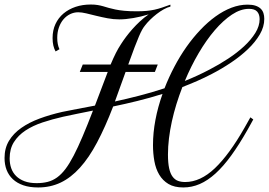

<svg xmlns="http://www.w3.org/2000/svg" viewBox="-20 -806 1183 845"><path d="M344.2 -522H466.8Q479 -550.8 489.5 -571.8Q500 -592.8 513.2 -612.8Q522.5 -627.4 534.9 -644Q547.4 -660.6 562.7 -678Q578.1 -695.3 595.9 -711.9Q613.8 -728.5 634.3 -742.7Q601.1 -732.4 566.9 -726.6Q532.7 -720.7 504.9 -720.7Q479 -720.7 453.4 -725.6Q427.7 -730.5 404.1 -736.3Q380.4 -742.2 359.9 -747.1Q339.4 -752 324.2 -752Q305.7 -752 288.8 -743.9Q272 -735.8 259.3 -720.9Q246.6 -706.1 239.3 -685.3Q231.9 -664.6 231.9 -639.2Q231.9 -609.9 241.7 -589.4L224.6 -579.6Q218.3 -590.8 214.8 -605.5Q211.4 -620.1 211.4 -638.7Q211.4 -672.9 224.1 -700.2Q236.8 -727.5 259.5 -746.6Q282.2 -765.6 312.7 -775.9Q343.3 -786.1 379.4 -786.1Q397 -786.1 409.9 -783.9Q422.9 -781.7 434.6 -778.3Q446.3 -774.9 458.7 -771.2Q471.2 -767.6 487.8 -764.2Q504.4 -760.7 526.9 -758.5Q549.3 -756.3 581.5 -756.3Q606.4 -756.3 625 -758.1Q643.6 -759.8 660.2 -763.4Q676.8 -767.1 693.4 -772.7Q710 -778.3 730 -785.6V-776.9Q716.8 -773.9 700.9 -765.1Q685.1 -756.3 669.7 -744.4Q654.3 -732.4 640.6 -719Q627 -705.6 618.2 -693.8Q611.3 -685.5 605.5 -675Q599.6 -664.6 591.6 -646Q583.5 -627.4 572.3 -597.9Q561 -568.4 544.4 -522H674.3L661.6 -489.3H532.7Q522.9 -461.9 511.2 -429.9Q499.5 -397.9 485.8 -359.4Q537.6 -370.6 592.5 -384.8Q647.5 -398.9 704.1 -417.5Q723.1 -466.3 747.6 -512.7Q772 -559.1 800.8 -599.9Q829.6 -640.6 862.1 -674.8Q894.5 -709 928.7 -733.6Q962.9 -758.3 998.5 -772Q1034.2 -785.6 1069.8 -785.6Q1090.3 -785.6 1104.2 -781Q1118.2 -776.4 1127 -768.1Q1135.7 -759.8 1139.4 -748.3Q1143.1 -736.8 1143.1 -722.7Q1143.1 -688 1123.3 -654.3Q1103.5 -620.6 1071 -589.6Q1038.6 -558.6 997.1 -530.8Q955.6 -502.9 912.1 -480.5Q880.4 -463.9 847.9 -449.7Q815.4 -435.5 782.7 -422.9Q768.1 -385.3 756.3 -347.2Q744.6 -309.1 736.3 -271.2Q728 -233.4 723.6 -196.8Q719.2 -160.2 719.2 -126Q719.2 -88.9 724.4 -65.4Q729.5 -42 739.5 -28.6Q749.5 -15.1 763.4 -10Q777.3 -4.9 794.9 -4.9Q861.8 -4.9 925.5 -65.4Q989.3 -126 1056.6 -244.6L1082 -289.6L1094.7 -280.3L1069.8 -235.4Q1032.7 -169.9 997.8 -121.8Q962.9 -73.7 928.5 -42.5Q894 -11.2 859.1 3.9Q824.2 19 786.6 19Q747.1 19 721.4 3.7Q695.8 -11.7 680.7 -37.4Q665.5 -63 659.4 -96.9Q653.3 -130.9 653.3 -167.5Q653.3 -221.7 664.1 -278.6Q674.8 -335.4 695.3 -392.6Q639.2 -375 584.5 -361.6Q529.8 -348.1 478 -337.4Q442.9 -246.1 407.2 -179Q371.6 -111.8 331.8 -67.9Q292 -23.9 246.8 -2.4Q201.7 19 147.9 19Q110.4 19 82.8 9.5Q55.2 0 36.6 -17.3Q18.1 -34.7 9 -58.3Q0 -82 0 -110.8Q0 -153.8 19.5 -186.3Q39.1 -218.8 73.5 -242.9Q107.9 -267.1 154.1 -284.2Q200.2 -301.3 253.9 -313.5Q282.2 -319.3 318.6 -326.2Q355 -333 397.9 -341.3L454.1 -489.3H331.1ZM141.1 0Q168 0 189.9 -5.6Q211.9 -11.2 231.2 -25.1Q250.5 -39.1 268.1 -62.3Q285.6 -85.4 304.2 -121.1Q322.8 -156.7 343.5 -205.6Q364.3 -254.4 389.2 -319.3Q352.5 -311.5 319.3 -305.2Q286.1 -298.8 256.8 -292Q209.5 -281.2 167 -267.1Q124.5 -252.9 92.3 -231.7Q60.1 -210.4 41.3 -180.7Q22.5 -150.9 22.5 -108.9Q22.5 -85.4 29.5 -65.4Q36.6 -45.4 51.3 -31Q65.9 -16.6 88.1 -8.3Q110.4 0 141.1 0ZM1075.7 -767.1Q1039.1 -767.1 1000.7 -741.7Q962.4 -716.3 925.3 -673.1Q888.2 -629.9 854.2 -572Q820.3 -514.2 793.5 -449.7Q821.3 -460.9 848.9 -473.6Q876.5 -486.3 903.3 -500.5Q944.8 -522 984.1 -547.9Q1023.4 -573.7 1054.2 -602.3Q1085 -630.9 1103.8 -661.1Q1122.6 -691.4 1122.6 -721.7Q1122.6 -742.7 1111.8 -754.9Q1101.1 -767.1 1075.7 -767.1Z"/></svg>

Font: Petit Formal Script
Style: Regular
Weight: 400
Version: Version 1.001; ttfautohint (v0.8) -G 200 -r 50